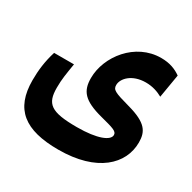

<svg xmlns="http://www.w3.org/2000/svg" viewBox="-133 -538 852 850"><g transform="rotate(30 293.0 -113.0)"><path d="M266.1 176.8C463.4 176.8 559.6 81.5 559.6 -28.8C559.6 -83.5 541 -118.7 439 -146.5C357.9 -168.9 345.2 -175.3 345.2 -199.7C345.2 -232.9 383.8 -274.9 454.1 -274.9C489.3 -274.9 517.1 -264.6 540 -252L560.1 -371.6C533.7 -390.1 503.4 -402.8 458.5 -402.8C326.7 -402.8 232.9 -280.8 232.9 -170.4C232.9 -104 260.3 -70.3 359.4 -44.4C425.3 -27.3 447.3 -21.5 447.3 -2.4C447.3 25.4 392.1 49.3 287.6 49.3C153.3 49.3 123.5 24.4 123.5 -58.1C123.5 -102.5 128.9 -129.9 137.7 -185.1H36.1C19.5 -131.8 13.7 -83 13.7 -32.7C13.7 114.7 93.8 176.8 266.1 176.8Z"/></g></svg>

Font: Cascadia Mono SemiBold
Style: Regular
Weight: 600
Monospace: yes
Designer: Aaron Bell
Foundry: Saja Typeworks
Version: Version 2404.023